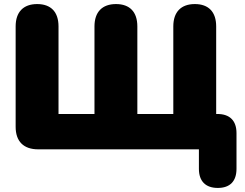

<svg xmlns="http://www.w3.org/2000/svg" viewBox="-20 -735 1206 945"><path d="M1052 190C1112 190 1144 157 1144 96V-80C1144 -141 1111 -174 1050 -174H1044V-605C1044 -676 1007 -715 939 -715C871 -715 833 -676 833 -605V-174H656V-605C656 -676 619 -715 551 -715C483 -715 445 -676 445 -605V-174H268V-605C268 -676 231 -715 163 -715C95 -715 57 -676 57 -605V-111C57 -39 96 0 168 0H959V96C959 157 992 190 1052 190Z"/></svg>

Font: SN Pro Black
Style: Regular
Weight: 900
Designer: Tobias Whetton
Foundry: Supernotes
Version: Version 1.001;Glyphs 3.2 (3249)